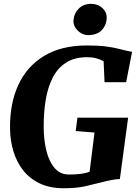

<svg xmlns="http://www.w3.org/2000/svg" viewBox="-20 -994 740 1022"><path d="M319.5 8Q245.5 8 191.8 -17.5Q138 -43 103.5 -87Q69 -131 51.8 -187.5Q34.5 -244 33.5 -306Q31 -440 76.8 -540.2Q122.5 -640.5 214.5 -696.2Q306.5 -752 442 -752Q503 -752 541.8 -747Q580.5 -742 606.5 -735.5Q632.5 -729 653.5 -724Q661 -722.5 668.2 -721Q675.5 -719.5 683 -718L651.5 -556.5H536.5L531.5 -668Q513.5 -678 492 -683.8Q470.5 -689.5 444 -689.5Q376 -689.5 331 -660.2Q286 -631 260 -579.5Q234 -528 223.2 -461.8Q212.5 -395.5 212.5 -321Q212.5 -250 226.8 -192Q241 -134 270.8 -99.5Q300.5 -65 347 -65Q381 -65 408.2 -68.2Q435.5 -71.5 457 -80L483 -288.5L383 -296.5L392 -367.5H662L618 -41Q602.5 -41 575.2 -36Q548 -31 526 -25Q483.5 -14 435.5 -3Q387.5 8 319.5 8ZM448 -807Q428.5 -807 410.2 -818.2Q392 -829.5 381 -847.2Q370 -865 371 -884Q373.5 -922 398.8 -947.8Q424 -973.5 465 -973.5Q501.5 -973.5 525.2 -951Q549 -928.5 548 -900Q547.5 -861.5 522.2 -834.2Q497 -807 448 -807Z"/></svg>

Font: Merriweather Black
Style: Italic
Weight: 900
Italic angle: -7.8°
Designer: Eben Sorkin
Foundry: Eben Sorkin
Version: Version 2.200;gftools[0.9.31]